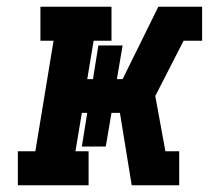

<svg xmlns="http://www.w3.org/2000/svg" viewBox="-20 -550 640 570"><path d="M33 0V-101H85L139 -429H100V-530H311V-429H258L239 -315H256L272 -415H344L327 -315H344L450 -530H544L529 -435L544 -530H580V-429H525L441 -265L471 -101H512V0H457L472 -95L457 0H371L336 -215H311L294 -115H223L239 -215H223L204 -101H243V0Z"/></svg>

Font: Iosevka Slab Extended Oblique
Style: Bold
Weight: 700
Width: 7
Italic angle: -9°
Monospace: yes
Designer: Belleve Invis
Foundry: Belleve Invis
Version: Version 11.1.1; ttfautohint (v1.8.3)